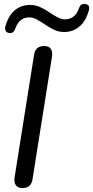

<svg xmlns="http://www.w3.org/2000/svg" viewBox="-20 -945 472 972"><path d="M94 7Q70 7 60 -7.5Q50 -22 54 -48L152 -665Q155 -689 168 -700.5Q181 -712 204 -712Q227 -712 237 -698Q247 -684 243 -657L145 -40Q142 -17 129.5 -5Q117 7 94 7ZM27 -778Q15 -779 9.5 -787.5Q4 -796 7 -811Q23 -867 55.5 -893.5Q88 -920 132 -920Q160 -920 183.5 -909Q207 -898 228.5 -883.5Q250 -869 270 -858Q290 -847 310 -847Q334 -847 352.5 -861.5Q371 -876 380 -904Q384 -916 391 -921Q398 -926 410 -925Q423 -924 428.5 -916Q434 -908 430 -893Q415 -838 382 -810.5Q349 -783 305 -783Q277 -783 253.5 -794.5Q230 -806 208.5 -820.5Q187 -835 167 -846Q147 -857 127 -857Q103 -857 85 -842.5Q67 -828 57 -799Q53 -788 46.5 -782.5Q40 -777 27 -778Z"/></svg>

Font: Nunito Medium
Style: Italic
Weight: 500
Designer: Vernon Adams
Foundry: Vernon Adams
Version: Version 3.601